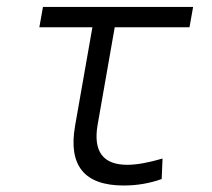

<svg xmlns="http://www.w3.org/2000/svg" viewBox="-20 -538 626 567"><path d="M345.2 9.8Q170.9 9.8 201.7 -166.5L252.9 -457.5H96.2L106.9 -517.6H550.3L539.6 -457.5H318.8L268.1 -168.5Q248.5 -51.3 356 -51.3Q397 -51.3 460 -69.8L457.5 -9.3Q404.3 9.8 345.2 9.8Z"/></svg>

Font: Cascadia Code Light
Style: Italic
Weight: 300
Italic angle: -10°
Monospace: yes
Designer: Aaron Bell
Foundry: Saja Typeworks
Version: Version 2404.023; ttfautohint (v1.8.4)